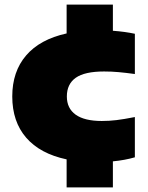

<svg xmlns="http://www.w3.org/2000/svg" viewBox="-20 -690 641 830"><path d="M269 -273Q269 -221.5 307.2 -194.2Q345.5 -167 420 -167Q452.5 -167 483.5 -170.8Q514.5 -174.5 563 -184V-10Q520.5 2.5 468 7.5V120H268V-1Q153 -25.5 93 -95Q33 -164.5 33 -273Q33 -380.5 92.8 -450.2Q152.5 -520 268 -545.5V-670H468V-557Q521.5 -553 563 -544V-370Q523 -375.5 492.8 -378.2Q462.5 -381 430 -381Q346 -381 307.5 -353.8Q269 -326.5 269 -273Z"/></svg>

Font: Encode Sans Expanded Black
Style: Regular
Weight: 900
Width: 7
Designer: Multiple Designers
Foundry: Impallari Type
Version: Version 2.000